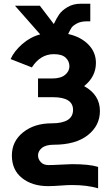

<svg xmlns="http://www.w3.org/2000/svg" viewBox="-20 -768 591 1033"><path d="M43.9 68.4Q43.9 -7.8 104.5 -56.2Q165 -104.5 257.8 -104.5Q373 -104.5 373 -176.8Q373 -245.1 264.6 -245.1H184.6V-345.7H259.8Q306.6 -345.7 330.1 -365.2Q353.5 -384.8 353.5 -411.1Q353.5 -438.5 333.5 -457.5Q313.5 -476.6 269.5 -476.6Q197.3 -476.6 151.4 -405.3L37.1 -450.2Q55.7 -492.2 99.6 -530.8Q143.6 -569.3 196.3 -583L60.5 -737.3H194.3L269.5 -638.7Q285.2 -671.9 299.3 -691.9Q313.5 -711.9 343.8 -730Q374 -748 415 -748H465.8V-653.3H448.2Q415 -653.3 393.6 -641.6Q372.1 -629.9 364.7 -618.7Q357.4 -607.4 346.7 -585Q414.1 -570.3 455.1 -528.8Q496.1 -487.3 496.1 -429.7Q496.1 -355.5 432.6 -304.7Q517.6 -257.8 517.6 -170.9Q517.6 -91.8 452.1 -40.5Q386.7 10.7 268.6 10.7Q226.6 10.7 205.6 27.8Q184.6 44.9 184.6 68.4Q184.6 87.9 199.2 104Q213.9 120.1 241.2 120.1Q264.6 120.1 308.1 117.7Q351.6 115.2 367.2 115.2Q460.9 115.2 507.8 129.9V245.1Q448.2 227.5 367.2 227.5Q342.8 227.5 304.7 230.5Q266.6 233.4 238.3 233.4Q153.3 233.4 98.6 189.9Q43.9 146.5 43.9 68.4Z"/></svg>

Font: Gothic A1 ExtraBold
Style: Regular
Weight: 800
Designer: HanYang I&C Co.,Ltd.
Foundry: HanYang I&C Co.,Ltd.
Version: Version 2.50